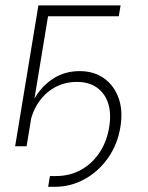

<svg xmlns="http://www.w3.org/2000/svg" viewBox="-20 -556 561 730"><path d="M163.1 154.3 169.9 113.3H193.8Q244.6 113.3 286.9 90.3Q329.1 67.4 357.4 25.6Q385.7 -16.1 395 -71.8Q403.8 -125 391.1 -163.6Q378.4 -202.1 347.9 -223.4Q317.4 -244.6 272 -244.6Q226.6 -244.6 188.7 -223.9Q150.9 -203.1 125.7 -165.5Q100.6 -127.9 92.3 -77.6H74.2Q84 -136.2 112.3 -183.6Q140.6 -231 184.1 -258.3Q227.5 -285.6 282.7 -285.6Q337.4 -285.6 375.7 -258.1Q414.1 -230.5 431.2 -182.4Q448.2 -134.3 437.5 -71.8Q426.8 -6.8 390.9 44.4Q355 95.7 302 125Q249 154.3 187.5 154.3ZM438.5 -535.6 431.6 -494.1H162.6L81.1 0H37.6L126 -535.6Z"/></svg>

Font: Inter 20pt ExtraLight
Style: Italic
Weight: 250
Italic angle: -9.3988°
Version: Version 4.001;git-66647c0bb